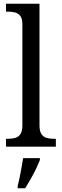

<svg xmlns="http://www.w3.org/2000/svg" viewBox="-20 -780 329 1021"><path d="M12 0V-42H24Q46 -42 62.5 -47Q79 -52 89 -67.5Q99 -83 99 -114V-650Q99 -680 88.5 -694.5Q78 -709 61 -713.5Q44 -718 24 -718H12V-760H190V-114Q190 -83 200 -67.5Q210 -52 227 -47Q244 -42 265 -42H277V0ZM74 208Q80 186 85 161Q90 136 94.5 110.5Q99 85 103 61H192V71Q184 92 171 119Q158 146 142.5 173Q127 200 114 221H74Z"/></svg>

Font: Noto Serif Thai SemiCondensed
Style: Regular
Weight: 400
Width: 4
Designer: Monotype Design Team
Foundry: Monotype Imaging Inc.
Version: Version 2.002